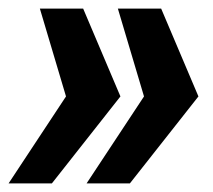

<svg xmlns="http://www.w3.org/2000/svg" viewBox="-22 -548 497 448"><path d="M354 -528 441 -323 281 -120H180L314 -323L253 -528ZM172 -528 259 -323 99 -120H-2L132 -323L71 -528Z"/></svg>

Font: Archivo ExtraCondensed ExtraBold
Style: Italic
Weight: 800
Width: 2
Italic angle: -10°
Designer: Hector Gatti
Foundry: Omnibus-Type
Version: Version 2.001